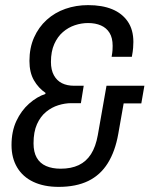

<svg xmlns="http://www.w3.org/2000/svg" viewBox="-20 -718 584 750"><path d="M209 12Q152 12 110.5 -7.5Q69 -27 47 -64Q25 -101 25 -151Q25 -205 44 -245.5Q63 -286 93.5 -313Q124 -340 157 -351L158 -355Q130 -374 112.5 -404.5Q95 -435 95 -480Q95 -531 113 -571.5Q131 -612 162.5 -640.5Q194 -669 235.5 -683.5Q277 -698 324 -698Q379 -698 418 -682Q457 -666 479 -634Q501 -602 501 -554Q501 -545 500 -531Q499 -517 495 -496H416Q419 -513 419.5 -522Q420 -531 420 -539Q420 -570 408 -589.5Q396 -609 374.5 -618.5Q353 -628 324 -628Q298 -628 272.5 -619.5Q247 -611 226 -593Q205 -575 192 -546Q179 -517 179 -476Q179 -445 190.5 -424Q202 -403 222 -393Q242 -383 270 -383H307L296 -315H258Q234 -315 208 -307Q182 -299 160 -281Q138 -263 124.5 -233Q111 -203 111 -158Q111 -124 123.5 -102Q136 -80 160 -69.5Q184 -59 217 -59Q258 -59 287.5 -73Q317 -87 335.5 -116Q354 -145 362 -190L396 -383H544L532 -314H463L442 -195Q430 -127 401 -80.5Q372 -34 324.5 -11Q277 12 209 12Z"/></svg>

Font: Archivo Condensed
Style: Italic
Weight: 400
Width: 3
Italic angle: -10°
Designer: Hector Gatti
Foundry: Omnibus-Type
Version: Version 2.001